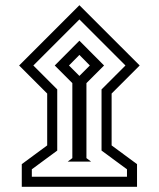

<svg xmlns="http://www.w3.org/2000/svg" viewBox="-20 -654 616 745"><path d="M54.2 -399.9 288.1 -633.8 522 -399.9 413.1 -291V-89.8L511.7 -17.1V70.8H64.5V-17.1L163.1 -89.8V-291ZM109.4 -399.9 202.1 -307.1V-69.8L103.5 2.9V31.7H472.7V2.9L374 -69.8V-307.1L466.8 -399.9L288.1 -578.6ZM242.7 -26.9 260.7 -40.5V-331.5L192.4 -399.9L288.1 -496.1L383.8 -399.9L315.4 -331.5V-40.5L333.5 -26.9ZM247.6 -399.9 288.1 -359.4 328.6 -399.9 288.1 -440.9Z"/></svg>

Font: Vazir Black UI
Style: Black-UI
Weight: 900
Designer: Saber Rastikerdar
Foundry: Saber Rastikerdar
Version: Version 30.1.0